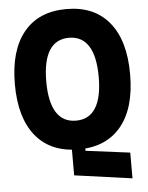

<svg xmlns="http://www.w3.org/2000/svg" viewBox="-66 -872 881 1145"><g transform="rotate(-5 375.0 -300.0)"><path d="M335 172V-10H415V32L680 66V220ZM375 20Q209 20 119.5 -89Q30 -198 30 -400Q30 -602 119.5 -711Q209 -820 375 -820Q541 -820 630.5 -711Q720 -602 720 -400Q720 -198 630.5 -89Q541 20 375 20ZM375 -152Q453 -152 492.5 -214.5Q532 -277 532 -400Q532 -523 492.5 -585.5Q453 -648 375 -648Q297 -648 257.5 -585.5Q218 -523 218 -400Q218 -277 257.5 -214.5Q297 -152 375 -152Z"/></g></svg>

Font: Martian Mono SemiExpanded ExtraBold
Style: Regular
Weight: 800
Width: 6
Designer: Roman Shamin
Foundry: Evil Martians
Version: Version 1.000